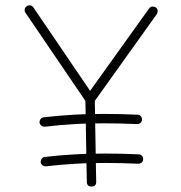

<svg xmlns="http://www.w3.org/2000/svg" viewBox="-20 -681 678 719"><path d="M322.8 17.6C334.5 17.6 340.3 11.7 340.3 0L338.9 -70.3C350.6 -70.8 362.3 -70.8 373.5 -70.8C414.1 -70.8 455.1 -69.8 497.1 -67.9H498.5C507.8 -67.9 516.1 -74.7 516.1 -84.5V-85.9C516.1 -95.2 508.8 -103 499 -103C457 -105 415 -106 373.5 -106C361.8 -106 350.1 -106 338.4 -105.5L336.4 -218.8C347.7 -219.2 358.4 -219.2 369.1 -219.2C409.7 -219.2 450.7 -218.3 492.7 -216.3H494.1C503.4 -216.3 511.7 -223.1 511.7 -232.9V-234.4C511.7 -243.7 504.4 -251.5 494.6 -251.5C452.6 -253.4 410.6 -254.4 369.1 -254.4C357.9 -254.4 347.2 -254.4 335.9 -253.9L335 -303.2L567.4 -628.4C569.3 -631.8 570.3 -635.3 570.3 -639.2C570.3 -641.1 571.3 -647.9 563 -653.3C559.6 -655.3 556.2 -656.2 552.2 -656.2C550.3 -656.2 543.5 -657.2 538.1 -648.9L317.4 -340.8L105 -653.3C99.1 -661.6 92.3 -661.1 90.3 -661.1C86.4 -661.1 83 -660.2 80.1 -657.7C71.8 -651.9 72.3 -645 72.3 -643.1C72.3 -639.2 73.2 -635.7 75.7 -632.8L299.8 -303.2L300.8 -253.4C286.1 -252.9 271.5 -252 257.3 -251.5C220.2 -249.5 182.1 -246.1 143.6 -241.7C133.8 -241.2 127.9 -231.4 127.9 -223.6V-222.2C129.4 -212.4 138.2 -206.5 146 -206.5H147.5C185.5 -210.9 223.1 -214.4 259.8 -216.3C273.4 -216.8 287.1 -217.8 301.3 -218.3L303.2 -105C289.6 -104.5 275.9 -103.5 261.7 -103C224.6 -101.1 186.5 -97.7 147.9 -93.3C138.2 -92.8 132.3 -83 132.3 -75.2V-73.7C133.8 -64 142.6 -58.1 150.4 -58.1H151.9C189.9 -62.5 227.5 -65.9 264.2 -67.9C277.3 -68.4 290.5 -69.3 303.7 -69.8L305.2 0C305.2 11.7 311 17.6 322.8 17.6Z"/></svg>

Font: Mikhak ExtraLight
Style: Regular
Weight: 200
Designer: Amin Abedi
Version: Version 3.2